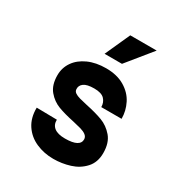

<svg xmlns="http://www.w3.org/2000/svg" viewBox="-183 -895 965 1032"><g transform="rotate(30 300.0 -379.0)"><path d="M298 -114Q345 -114 367.9 -126.4Q390.8 -138.8 390 -163Q388.8 -178 376.2 -187.6Q363.6 -197.2 342.5 -203.2Q321.4 -209.2 291.8 -215.8Q232.2 -228.2 191.9 -243.4Q151.6 -258.6 122.3 -293.4Q93 -328.2 93 -389Q93 -435 118.5 -472Q144 -509 191.5 -530.5Q239 -552 302 -552Q370 -552 417 -524.1Q464 -496.2 486.5 -451.7Q509 -407.2 509 -358H383Q383 -386.8 364.5 -406.4Q346 -426 300.8 -426Q255.8 -426 236.5 -411.5Q217.2 -397 219 -374.6Q219.6 -361.6 231.1 -353.7Q242.6 -345.8 261.4 -340.7Q280.2 -335.6 308.6 -329.2Q369.8 -316.4 411.7 -300.8Q453.6 -285.2 484.8 -248.9Q516 -212.6 516 -149Q516 -91.6 482.8 -55.3Q449.6 -19 400.1 -3.5Q350.6 12 298 12Q240.4 12 190.9 -9.7Q141.4 -31.4 112.2 -75.1Q83 -118.8 84 -182L210 -180Q209 -148.2 231.2 -131.1Q253.4 -114 298 -114ZM489 -770 363 -615H255L325 -770Z"/></g></svg>

Font: Fliege Mono Thin
Style: Regular
Weight: 100
Version: Version 0.020;Glyphs 3.3 (3306)